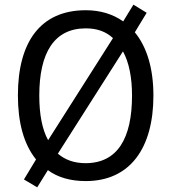

<svg xmlns="http://www.w3.org/2000/svg" viewBox="-20 -769 736 826"><path d="M640 -358C640 -474 612 -567 560 -630L611 -714L554 -749L510 -677C466 -708 412 -725 349 -725C153 -725 57 -587 57 -359C57 -242 82 -149 135 -83L83 3L140 37L186 -37C228 -6 283 10 349 10C539 10 640 -131 640 -358ZM149 -358C149 -542 213 -647 349 -647C398 -647 436 -633 466 -605L187 -166C161 -213 149 -278 149 -358ZM548 -358C548 -173 485 -67 348 -67C300 -67 260 -81 229 -108L509 -548C535 -501 548 -436 548 -358Z"/></svg>

Font: Noto Sans Lao Looped SemiCondensed
Style: Regular
Weight: 400
Width: 4
Designer: Mark Frömberg, Ben Mitchell
Foundry: The Fontpad Ltd
Version: Version 1.003